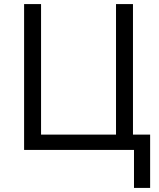

<svg xmlns="http://www.w3.org/2000/svg" viewBox="-20 -734 777 940"><path d="M631 -75H715V186H636V0H98V-714H181V-75H548V-714H631Z"/></svg>

Font: Stephens Clock
Style: Regular
Weight: 400
Designer: Peter Wiegel (catfonts.de) with slight modifications by DT1.org
Version: Version 0.9.1